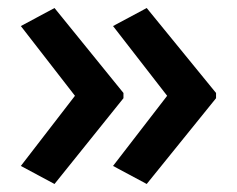

<svg xmlns="http://www.w3.org/2000/svg" viewBox="-20 -519 591 479"><path d="M519 -274 346 -60 262 -105 397 -280 262 -454 346 -499 519 -287ZM288 -274 116 -60 32 -105 167 -280 32 -454 116 -499 288 -287Z"/></svg>

Font: Noto Sans Thai Looped UI Condensed Medium
Style: Regular
Weight: 500
Width: 3
Designer: Cadson Demak Team
Foundry: Cadson Demak Co., Ltd.
Version: Version 1.000